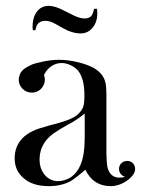

<svg xmlns="http://www.w3.org/2000/svg" viewBox="-20 -627 481 655"><path d="M269 -240Q256 -229 242 -219.5Q228 -210 212 -202Q178 -183 163 -172Q156 -167 150 -161.5Q144 -156 138 -149Q115 -120 115 -83Q115 -51 133 -30Q151 -9 178 -9Q200 -9 223 -23Q244 -39 254 -63Q269 -96 269 -158ZM130 -371Q133 -363 133 -355Q133 -337 120 -324Q107 -311 89 -311Q70 -311 57 -324Q44 -337 44 -355Q44 -363 47 -371Q53 -390 81 -403Q90 -408 101.5 -411Q113 -414 127 -417Q155 -423 182 -423Q211 -423 245 -415Q262 -411 275.5 -406Q289 -401 300 -395Q331 -377 339 -348Q343 -335 343 -299V-118Q343 -95 344 -79Q345 -63 347 -55Q356 -21 388 -21Q399 -21 407 -24Q398 -26 392 -33.5Q386 -41 386 -51Q386 -62 394 -70Q402 -78 414 -78Q422 -78 429 -74Q441 -65 441 -51Q441 -39 432.5 -28.5Q424 -18 411.5 -9.5Q399 -1 385 3.5Q371 8 359 8Q325 8 302 -9Q285 -21 271 -48Q254 -33 241.5 -23.5Q229 -14 221 -9Q189 8 147 8Q92 8 62 -18Q30 -44 30 -87Q30 -127 56 -155Q64 -163 72 -168.5Q80 -174 90 -179Q99 -184 113 -188.5Q127 -193 145 -198Q188 -209 207 -216Q218 -220 226 -224Q234 -228 241 -233Q257 -246 263 -260Q266 -268 267 -278Q268 -288 268 -302Q268 -358 247 -385Q237 -397 222 -404Q206 -412 190 -412Q171 -412 155 -401Q141 -392 131 -373ZM301 -597H311Q312 -586 312 -582Q312 -552 296 -532.5Q280 -513 255 -513Q226 -513 193 -532L168 -546Q150 -556 135 -556Q105 -556 101 -524H92Q91 -531 91 -534Q91 -568 106 -587.5Q121 -607 146 -607Q168 -607 198 -591L222 -579Q250 -564 268 -564Q283 -564 290 -571Q297 -578 301 -597Z"/></svg>

Font: Wachinanga
Style: Regular
Weight: 400
Designer: deFharo
Foundry: deFharo
Version: Wachinanga: Version 2.001 2013